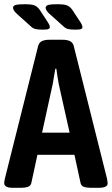

<svg xmlns="http://www.w3.org/2000/svg" viewBox="-21 -891 532 913"><path d="M40 2Q18 2 8.5 -4Q-1 -10 -1 -20Q-1 -23 -0.5 -27Q0 -31 2 -41L160 -671Q164 -688 177.5 -695Q191 -702 215 -702H275Q299 -702 312.5 -695Q326 -688 330 -671L488 -41Q491 -25 491 -20Q491 2 450 2H410Q391 2 378 -2.5Q365 -7 362 -21L333 -155H157L128 -21Q125 -7 111.5 -2.5Q98 2 81 2ZM230 -493 179 -260H310L258 -493Q255 -511 252 -529Q249 -547 247 -564H242Q239 -547 236 -529Q233 -511 230 -493ZM183 -750Q159 -750 147 -753Q135 -756 123 -768L65 -820Q51 -832 46 -840Q41 -848 41 -854Q41 -864 54 -867.5Q67 -871 99 -871Q126 -871 141 -866Q156 -861 168 -844L206 -786Q216 -771 216 -762Q216 -756 209.5 -753Q203 -750 183 -750ZM338 -750Q314 -750 302 -753Q290 -756 278 -768L220 -820Q206 -832 201 -840Q196 -848 196 -854Q196 -864 209 -867.5Q222 -871 254 -871Q281 -871 296 -866Q311 -861 323 -844L361 -786Q371 -771 371 -762Q371 -756 364.5 -753Q358 -750 338 -750Z"/></svg>

Font: Asap Condensed SemiBold
Style: Regular
Weight: 600
Width: 3
Designer: Pablo Cosgaya
Foundry: Omnibus-Type
Version: Version 3.001; ttfautohint (v1.8.4.7-5d5b)